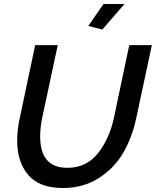

<svg xmlns="http://www.w3.org/2000/svg" viewBox="-20 -936 780 961"><path d="M492 -788 422 -806 498 -916H603ZM66 -233Q66 -288 80 -350L156 -710H269L192 -350Q181 -297 181 -253Q181 -96 317 -96Q412 -96 470 -168.5Q528 -241 551 -350L627 -710H740L663 -350Q642 -249 597 -171.5Q552 -94 474 -44.5Q396 5 296 5Q177 5 121.5 -60Q66 -125 66 -233Z"/></svg>

Font: Raleway-v4020 SemiBold
Style: Italic
Weight: 600
Italic angle: -12°
Designer: Matt McInerney, Pablo Impallari, Rodrigo Fuenzalida
Foundry: Matt McInerney, Pablo Impallari, Rodrigo Fuenzalida
Version: Version 4.020;PS 004.020;hotconv 1.0.88;makeotf.lib2.5.64775